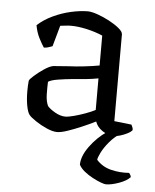

<svg xmlns="http://www.w3.org/2000/svg" viewBox="-51 -544 635 787"><g transform="rotate(5 266.5 -150.0)"><path d="M196 4Q178 4 153 -7Q128 -18 106.5 -32.5Q85 -47 78 -56Q70 -66 65 -92.5Q60 -119 60 -152Q60 -164 60.5 -174.5Q61 -185 62 -195Q63 -201 80.5 -216.5Q98 -232 119.5 -246.5Q141 -261 156 -264Q165 -265 182 -266Q199 -267 222 -269Q249 -270 284 -274Q319 -278 346 -283V-406Q316 -419 280.5 -427Q245 -435 216 -435Q204 -435 192.5 -433.5Q181 -432 171 -431L147 -345Q143 -344 134.5 -340.5Q126 -337 112 -336Q103 -349 91 -372.5Q79 -396 74 -425Q100 -449 136 -466Q172 -483 210 -491.5Q248 -500 279 -500Q294 -500 318.5 -491.5Q343 -483 367.5 -470Q392 -457 409 -443Q426 -429 426 -418V-61L497 -53Q498 -50 501 -44.5Q504 -39 504 -31Q498 -23 484 -16Q470 -9 455 -4.5Q440 0 430 0Q406 0 383 -15Q360 -30 352 -53Q326 -40 295.5 -27Q265 -14 238.5 -5Q212 4 196 4ZM224 -62Q236 -62 259 -68Q282 -74 306.5 -83Q331 -92 346 -100V-230Q320 -225 294 -222.5Q268 -220 241 -218Q210 -215 181.5 -210.5Q153 -206 141 -198Q140 -175 140.5 -146.5Q141 -118 150 -99Q160 -87 182 -74.5Q204 -62 224 -62ZM414 200Q408 200 393 194.5Q378 189 359 179Q340 169 324 156Q308 143 301 129Q301 94 330.5 53.5Q360 13 400 -14L461 -15Q432 3 411.5 27.5Q391 52 380.5 73.5Q370 95 370 103Q394 130 430.5 139Q467 148 505 145Q507 148 510 152.5Q513 157 513 162Q498 178 467 189Q436 200 414 200Z"/></g></svg>

Font: Texturina Light
Style: Regular
Weight: 300
Designer: Guillermo Torres Carreño
Foundry: Omnibus-Type
Version: Version 1.002; ttfautohint (v1.8.3)